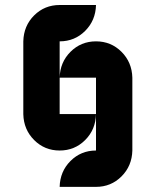

<svg xmlns="http://www.w3.org/2000/svg" viewBox="-20 -728 606 748"><path d="M212.4 -425.3Q213.9 -485.4 254.6 -526.1Q295.4 -566.9 354 -566.9Q412.6 -566.9 453.4 -526.1Q494.1 -485.4 495.6 -425.3V-141.6Q494.1 -81.5 453.4 -40.8Q412.6 0 354 0H212.4Q213.9 -60.1 254.6 -100.8Q295.4 -141.6 354 -141.6V-283.2Q352.5 -223.1 311.8 -182.4Q271 -141.6 212.4 -141.6Q153.8 -141.6 113 -182.4Q72.3 -223.1 70.8 -283.2V-566.9Q72.3 -627.4 113 -668Q153.8 -708.5 212.4 -708.5H354Q352.5 -648.4 311.8 -607.7Q271 -566.9 212.4 -566.9ZM212.4 -425.3V-283.7H354V-425.3Z"/></svg>

Font: Blazma
Style: Regular
Weight: 400
Designer: GGBotNet
Version: 1.00